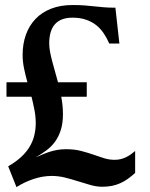

<svg xmlns="http://www.w3.org/2000/svg" viewBox="-20 -747 608 779"><path d="M332 -413.1V-354.5H228.5Q231.9 -336.9 233.6 -319.3Q235.4 -301.8 235.4 -284.2Q235.4 -247.1 226.8 -220Q218.3 -192.9 203.6 -172.6Q189 -152.3 168.7 -137.2Q148.4 -122.1 125 -108.4Q139.6 -114.7 153.3 -120.6Q167 -126.5 181.4 -131.1Q195.8 -135.7 212.2 -138.7Q228.5 -141.6 248.5 -141.6Q281.7 -141.6 308.3 -134.8Q335 -127.9 357.9 -119.9Q380.9 -111.8 401.9 -105.2Q422.9 -98.6 444.8 -98.6Q459 -98.6 470.5 -101.6Q481.9 -104.5 491.9 -109.4Q502 -114.3 510.7 -120.6Q519.5 -127 528.3 -134.3V-45.4Q513.2 -31.7 498.5 -21.2Q483.9 -10.7 468 -3.7Q452.1 3.4 434.3 7.1Q416.5 10.7 395 10.7Q372.6 10.7 348.1 3.9Q323.7 -2.9 297.6 -11.2Q271.5 -19.5 244.4 -26.4Q217.3 -33.2 189.5 -33.2Q154.3 -33.2 116.9 -21Q79.6 -8.8 46.9 12.2L13.2 -72.3Q45.4 -90.8 67.1 -111.3Q88.9 -131.8 101.6 -154.1Q114.3 -176.3 119.6 -199.5Q125 -222.7 125 -247.1Q125 -273.4 119.9 -300.3Q114.7 -327.1 107.9 -354.5H6.3V-413.1H91.3Q83 -442.4 77.4 -470Q71.8 -497.6 71.8 -523.9Q71.8 -569.3 85.2 -606.4Q98.6 -643.6 124.3 -670.4Q149.9 -697.3 187.7 -711.9Q225.6 -726.6 274.4 -726.6Q303.7 -726.6 324.2 -724.9Q344.7 -723.1 363.3 -721.2Q381.8 -719.2 401.4 -717.5Q420.9 -715.8 448.2 -715.8L464.4 -570.3H423.3Q413.6 -592.8 400.6 -612.1Q387.7 -631.3 369.9 -645.3Q352.1 -659.2 328.6 -667.2Q305.2 -675.3 274.4 -675.3Q179.7 -675.3 179.7 -570.8Q179.7 -554.7 183.1 -536.6Q186.5 -518.6 191.7 -498.8Q196.8 -479 203.1 -457.3Q209.5 -435.5 215.3 -413.1Z"/></svg>

Font: Arian AMU Serif
Style: Bold
Weight: 700
Designer: Ruben Hakobyan (Tarumian)
Foundry: Ruben Hakobyan (Tarumian)
Version: Version 1.002